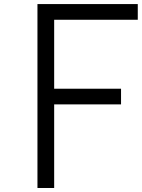

<svg xmlns="http://www.w3.org/2000/svg" viewBox="-20 -937 707 957"><path d="M166.7 -916.7H666.7V-838.5H250V-494.8H583.3V-416.7H250V0H166.7Z"/></svg>

Font: Monoid
Style: Regular
Weight: 400
Width: 4
Monospace: yes
Designer: Andreas Larsen (@larsenwork)
Version: Version 0.61